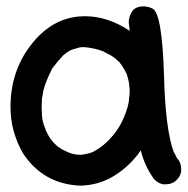

<svg xmlns="http://www.w3.org/2000/svg" viewBox="-20 -567 590 604"><path d="M112 -204Q112 -207 111 -208ZM235 -80Q253 -82 270 -88Q307 -106 337 -143Q338 -143 338 -144Q358 -169 369 -196Q386 -236 386 -258Q388 -267 388 -285Q387 -297 385.5 -307.5Q384 -318 378 -336Q378 -337 377 -337Q374 -345 362 -363Q359 -366 357 -370Q342 -384 340 -385Q330 -393 311 -402Q308 -403 306 -405Q275 -417 240 -419Q238 -418 231 -418L207 -411Q194 -406 179 -393Q160 -373 144 -351Q123 -310 116 -280Q113 -260 112 -258L111 -232L112 -206Q112 -187 123 -161Q123 -159 125 -155Q139 -124 163 -105Q167 -103 175 -97L194 -88Q212 -80 235 -80ZM386 -258 387 -263V-259ZM232 17Q116 12 52 -85Q13 -154 13 -230Q13 -364 104 -456Q166 -516 247 -516Q319 -516 388 -470L385 -497Q385 -511 392 -525Q402 -547 432 -547Q445 -547 460 -540Q490 -525 496 -329Q500 -161 527 -87H528L537 -69Q550 -56 550 -33Q550 -15 536 -1Q522 13 499 13Q481 13 465 -3Q435 -44 423 -94Q389 -45 340 -14.5Q291 16 232 17Z"/></svg>

Font: Bad Comic
Style: Regular
Weight: 400
Designer: GGBotNet
Foundry: f0n7
Version: 0.9